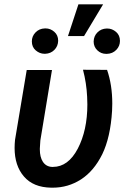

<svg xmlns="http://www.w3.org/2000/svg" viewBox="-20 -849 575 880"><path d="M291.5 -683.6H365.2L452.6 -829.1H339.4ZM126 -659.2C126 -642.1 131.8 -628.4 143.6 -618.2C155.8 -607.9 168.9 -602.5 184.1 -602.5C185.1 -602.5 186 -602.5 187 -602.5C203.6 -603 217.8 -608.9 229 -620.1C240.2 -631.3 246.1 -645 246.6 -662.1C246.6 -679.2 240.7 -692.9 229 -703.1C217.3 -713.4 204.1 -718.8 189 -718.8C188 -718.8 187 -718.8 186 -718.8C168 -718.3 153.8 -711.9 142.6 -700.2C131.3 -688.5 126 -674.8 126 -659.2ZM409.2 -658.7C409.2 -642.6 415 -628.9 426.3 -618.2C437.5 -607.4 451.2 -602.1 466.8 -602.1C467.8 -602.1 468.8 -602.1 469.7 -602.1C487.3 -602.5 502 -608.9 513.2 -620.6C524.4 -632.3 529.8 -646 529.8 -661.6C529.8 -678.7 523.9 -692.4 512.2 -702.6C500 -712.9 486.8 -718.3 471.7 -718.3C470.7 -718.3 469.7 -718.3 468.8 -718.3C452.1 -717.8 438 -711.9 426.8 -700.7C415.5 -689.5 409.7 -675.8 409.2 -658.7ZM102.5 -528.3 48.8 -207.5 47.4 -189C46.9 -182.6 46.9 -176.8 46.9 -170.9C46.9 -117.2 61 -73.2 89.8 -40C118.2 -6.8 159.7 10.3 214.8 11.2C217.3 11.2 219.7 11.2 221.7 11.2C269 11.2 312 -1.5 351.6 -26.9C391.1 -52.7 423.3 -90.8 448.7 -142.1C473.6 -193.4 488.8 -259.8 493.7 -341.3C494.1 -352.5 494.6 -363.3 494.6 -374C494.6 -431.2 486.8 -482.4 470.7 -528.8L360.4 -529.3C371.1 -488.8 377.4 -447.3 379.4 -405.3C379.9 -393.6 380.4 -381.8 380.4 -370.1C380.4 -291 365.7 -223.6 336.4 -167.5C307.1 -111.8 269 -84 222.7 -84C221.2 -84 219.7 -84 218.3 -84C181.2 -85.4 162.6 -118.7 162.6 -163.6C162.6 -165.5 162.6 -167 162.6 -168.5L165 -205.6L218.3 -528.3Z"/></svg>

Font: Roboto Medium
Style: Italic
Weight: 500
Italic angle: -12°
Designer: Google
Version: Version 2.137; 2017